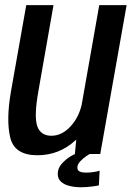

<svg xmlns="http://www.w3.org/2000/svg" viewBox="-20 -616 526 768"><path d="M279.5 0 285 -57.5Q283 -56 281 -54Q216.5 5 129.5 5Q38.5 5 21.2 -64.8Q4 -134.5 23.5 -248L85 -595.5H194L133.5 -251Q115.5 -150 129 -111.5Q142.5 -73 185.5 -73Q228.5 -73 263.5 -112Q294.5 -146 306.5 -196L377 -595.5H486.5L381 0ZM302.5 133Q281 133 260 128.2Q239 123.5 225 111.8Q211 100 211 79.5Q211 57 227 39Q243 21 261 10.2Q279 -0.5 284.5 -1.5H341Q338 0 325.2 8.5Q312.5 17 301 29.2Q289.5 41.5 289.5 54Q289.5 66 299 70.2Q308.5 74.5 324.5 74.5Q339.5 74.5 355.8 72Q372 69.5 378.5 66.5L375.5 125.5Q370.5 127 348.5 130Q326.5 133 302.5 133Z"/></svg>

Font: Anybody Medium
Style: Italic
Weight: 500
Italic angle: -10°
Designer: Tyler Finck
Foundry: Etcetera Type Company
Version: Version 1.010; ttfautohint (v1.8.3) -l 8 -r 50 -G 200 -x 14 